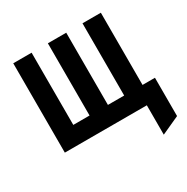

<svg xmlns="http://www.w3.org/2000/svg" viewBox="-156 -647 928 951"><g transform="rotate(-30 308.0 -171.5)"><path d="M513 168V0H452V-98H616V121ZM44 0V-511H149V-98H242V-511H347V-98H440V-511H545V0Z"/></g></svg>

Font: Overpass Mono
Style: Bold
Weight: 700
Monospace: yes
Designer: Delve Withrington, Dave Bailey
Foundry: Delve Fonts LLC
Version: Version 4.000